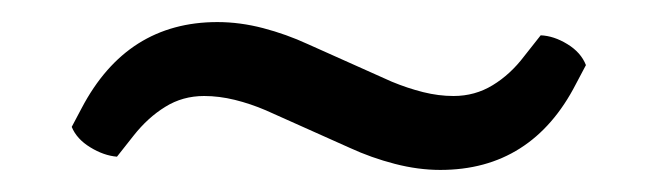

<svg xmlns="http://www.w3.org/2000/svg" viewBox="-20 -377 596 174"><path d="M335 -303Q349.5 -297 363.5 -293.5Q377.5 -290 391 -290Q410.5 -290 426.5 -299.8Q442.5 -309.5 455 -326L470 -345Q482 -344.5 494.2 -337Q506.5 -329.5 511 -318L502 -301Q482 -262 451.2 -242.5Q420.5 -223 379 -223Q359 -223 337.8 -228.5Q316.5 -234 297 -243L221 -277Q207 -283 192.8 -286.5Q178.5 -290 165 -290Q145.5 -290 129.8 -280.2Q114 -270.5 101 -254L86 -235Q74 -236 61.8 -243.5Q49.5 -251 45 -262L54 -279Q74.5 -318 105.2 -337.5Q136 -357 177 -357Q197.5 -357 218.5 -351.5Q239.5 -346 259 -337Z"/></svg>

Font: Signika Negative Light
Style: Regular
Weight: 300
Designer: Anna Giedry
Foundry: Anna Giedry
Version: Version 2.001